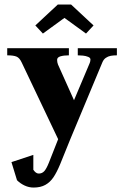

<svg xmlns="http://www.w3.org/2000/svg" viewBox="-20 -630 558 864"><path d="M12.5 -381V-413H290V-381Q267 -381 252 -376.5Q237 -372 237 -360.5Q237 -355.5 238 -349.8Q239 -344 241 -339.5L313 -179L384 -347Q385.5 -350 386.2 -354.5Q387 -359 387 -362.5Q387 -370 376.5 -374.2Q366 -378.5 353 -379.8Q340 -381 330 -381V-413H506V-381Q490 -381 478 -378.8Q466 -376.5 456 -369.5Q446 -362.5 440.5 -349L296.5 -4H241.5L77.5 -349Q68 -369.5 54.5 -375.2Q41 -381 12.5 -381ZM56.5 181 31.5 99.5 130 67V134Q135 141.5 141 146.2Q147 151 154.5 151Q169.5 151 179.2 140.2Q189 129.5 200 102L253 -32.5L296.5 -4L250.5 109.5Q235.5 145.5 220.5 167.8Q205.5 190 184 202Q162.5 214 131 214Q110.5 214 91 205Q71.5 196 56.5 181ZM401 -515.5 367 -479 270 -549.5 173 -479 139 -515.5 240 -609.5H300Z"/></svg>

Font: Didactic
Style: Regular
Weight: 400
Designer: Tyler Finck
Foundry: Etcetera Type Co
Version: Version 3.007;FEAKit 1.0